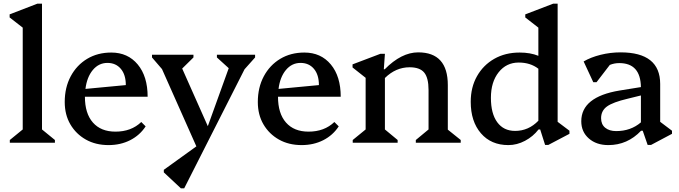

<svg xmlns="http://www.w3.org/2000/svg" viewBox="-20 -785 3735 1056"><path d="M34 0V-15L105 -73V-633L33 -689V-706L186 -765H211V-73L282 -15V0Z M577 13Q506 13 452 -17.5Q398 -48 367 -101Q336 -154 336 -224Q336 -304 369 -365.5Q402 -427 459.5 -461.5Q517 -496 592 -496Q683 -496 737.5 -430.5Q792 -365 792 -253H447Q447 -161 491 -111Q535 -61 615 -61Q702 -61 757 -114L781 -90Q749 -41 696 -14Q643 13 577 13ZM571 -439Q523 -439 490.5 -400Q458 -361 450 -296L672 -317Q672 -374 644.5 -406.5Q617 -439 571 -439Z M1383 -469 1325 -404 993 251H975L881 163V149L1060 20L871 -405L816 -469V-484H1044V-469L982 -408L1123 -91L1238 -410L1173 -469V-484H1383Z M1639 13Q1568 13 1514 -17.5Q1460 -48 1429 -101Q1398 -154 1398 -224Q1398 -304 1431 -365.5Q1464 -427 1521.5 -461.5Q1579 -496 1654 -496Q1745 -496 1799.5 -430.5Q1854 -365 1854 -253H1509Q1509 -161 1553 -111Q1597 -61 1677 -61Q1764 -61 1819 -114L1843 -90Q1811 -41 1758 -14Q1705 13 1639 13ZM1633 -439Q1585 -439 1552.5 -400Q1520 -361 1512 -296L1734 -317Q1734 -374 1706.5 -406.5Q1679 -439 1633 -439Z M1920 0V-15L1991 -73V-357L1919 -414V-431L2072 -489H2097L2091 -404H2096Q2188 -497 2280 -497Q2443 -497 2443 -317V-72L2514 -15V0H2267V-15L2337 -73V-290Q2337 -357 2313 -386Q2289 -415 2233 -415Q2157 -415 2097 -356V-73L2167 -15V0Z M2776 13Q2681 13 2625 -52Q2569 -117 2569 -225Q2569 -305 2603.5 -366Q2638 -427 2698.5 -461.5Q2759 -496 2838 -496Q2897 -496 2941 -478V-633L2869 -689V-706L3023 -765H3047V-115L3112 -66V-49L2996 12H2978L2951 -73H2942Q2912 -34 2867.5 -10.5Q2823 13 2776 13ZM2680 -247Q2680 -160 2715 -112.5Q2750 -65 2813 -65Q2887 -65 2941 -121V-407Q2897 -441 2833 -441Q2765 -441 2722.5 -387.5Q2680 -334 2680 -247Z M3326 13Q3260 13 3218.5 -23.5Q3177 -60 3177 -118Q3177 -252 3387 -287L3505 -306Q3503 -438 3386 -438Q3359 -438 3334 -428L3261 -333H3243L3190 -447Q3229 -470 3283 -483.5Q3337 -497 3393 -497Q3611 -497 3611 -323V-115L3676 -66V-49L3561 12H3542L3515 -66H3506Q3431 13 3326 13ZM3286 -135Q3286 -101 3308.5 -82.5Q3331 -64 3369 -64Q3449 -64 3505 -112V-260L3432 -242Q3351 -223 3318.5 -199.5Q3286 -176 3286 -135Z"/></svg>

Font: Platypi
Style: Regular
Weight: 400
Designer: David Sargent
Foundry: Bolt Cutter Type
Version: Version 1.200; ttfautohint (v1.8.4.7-5d5b)